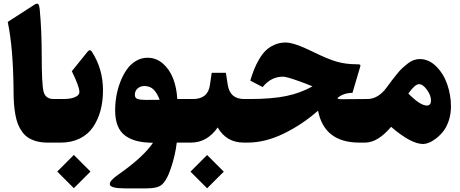

<svg xmlns="http://www.w3.org/2000/svg" viewBox="-20 -791 2552 1065"><path d="M211.4 -479.5Q211.4 -326.7 221.4 -284.2Q231.4 -241.7 277.8 -241.7H281.7Q293.9 -241.7 293.9 -147.9V-83.5Q293.9 0 281.7 0H245.6Q211.4 0 184.3 -7.1Q157.2 -14.2 137.7 -26.6Q118.2 -39.1 103.5 -59.1Q88.9 -79.1 79.8 -101.8Q70.8 -124.5 65.2 -155.3Q59.6 -186 57.4 -217.3Q55.2 -248.5 55.2 -288.1Q53.2 -526.4 22.9 -669.4L174.3 -767.1Q187 -773.9 192.6 -767.6Q198.2 -761.2 200.2 -740.2Q211.4 -624 211.4 -479.5Z M276.9 0Q250 0 250 -83.5V-147.9Q250 -241.7 276.9 -241.7H331.5Q354.5 -241.7 373.5 -245.4Q392.6 -249 406.5 -258.1Q420.4 -267.1 420.4 -280.8Q420.4 -310.5 378.4 -396L465.8 -504.4Q479 -520.5 489.7 -503.9Q551.3 -408.7 551.3 -290Q551.3 -229 537.4 -177.5Q523.4 -126 495.8 -85.7Q468.3 -45.4 422.4 -22.7Q376.5 0 316.9 0ZM390.1 68.8 481.4 160.2Q481.9 160.6 481.4 161.1L390.1 252.4Q389.6 252.9 389.2 252.4L297.9 161.1Q297.4 160.6 297.9 160.2L389.2 68.8Q389.6 68.4 390.1 68.8Z M790 -236.8Q835.9 -236.8 865.7 -237.3Q852.1 -273.4 832.8 -293.5Q813.5 -313.5 780.3 -314Q758.3 -313.5 743.2 -300.3Q728 -287.1 728 -264.6Q728 -247.1 743.4 -241.9Q758.8 -236.8 790 -236.8ZM637.2 176.8Q775.9 79.6 828.6 1Q777.3 0.5 740 -8.8Q702.6 -18.1 674.6 -38.6Q646.5 -59.1 632.6 -94.2Q618.7 -129.4 618.7 -179.2Q618.7 -217.8 625.5 -257.6Q632.3 -297.4 647 -335.7Q661.6 -374 682.4 -404.1Q703.1 -434.1 733.2 -452.4Q763.2 -470.7 798.3 -470.7Q846.2 -470.7 883.3 -438.7Q920.4 -406.7 940.2 -355.7Q960 -304.7 963.4 -241.7H1006.8Q1019 -241.7 1019 -147.9V-83.5Q1019 0 1006.8 0H960.4Q952.6 68.8 928.2 141.4Q903.8 213.9 874.5 235.8Q850.6 253.9 792.5 253.9H673.3Q632.3 253.9 611.3 248.3Q590.3 242.7 589.1 231.9Q587.9 221.2 599.9 207.8Q611.8 194.3 637.2 176.8Z M1002 0Q975.1 0 975.1 -83.5V-147.9Q975.1 -241.7 1002 -241.7H1050.3Q1133.8 -241.7 1144.5 -319.8L1154.3 -387.2H1232.9L1243.2 -321.3Q1255.4 -241.7 1334 -241.7H1342.8Q1355 -241.7 1355 -147.9V-83.5Q1355 0 1342.8 0H1332.5Q1235.8 0 1187.5 -84Q1128.9 0 1039.1 0ZM1129.4 69.3 1220.7 160.6Q1221.2 161.1 1220.7 161.6L1129.4 252.9Q1128.9 253.4 1128.4 252.9L1037.1 161.6Q1036.6 161.1 1037.1 160.6L1128.4 69.3Q1128.9 68.8 1129.4 69.3Z M1437 -308.1 1368.2 -343.8Q1378.9 -378.9 1389.4 -405.5Q1399.9 -432.1 1417 -461.7Q1434.1 -491.2 1453.9 -510.5Q1473.6 -529.8 1502.2 -542.5Q1530.8 -555.2 1564.9 -555.2Q1611.8 -555.2 1718.8 -502.4Q1796.9 -463.9 1846.9 -449.2Q1897 -434.6 1955.6 -434.6Q1972.7 -434.6 1976.6 -432.6Q1980.5 -430.7 1978.5 -422.9L1935.1 -275.9Q1884.3 -275.4 1851.6 -247.1Q1853 -240.7 1875 -240.7L2004.4 -241.7Q2016.6 -241.7 2016.6 -147.9V-83.5Q2016.6 0 2004.4 0H1973.6Q1778.8 0 1744.1 -177.2Q1657.7 -100.6 1554.4 -50.3Q1451.2 0 1353 0H1337.9Q1311 0 1311 -83.5V-147.9Q1311 -241.7 1337.9 -241.7H1362.8Q1487.3 -241.7 1567.4 -258.3Q1647.5 -274.9 1713.4 -312Q1681.2 -325.7 1628.9 -344.2Q1567.9 -365.7 1550.3 -365.7Q1482.9 -365.7 1437 -308.1Z M1999.5 0Q1972.7 0 1972.7 -83.5V-147.9Q1972.7 -241.7 1999.5 -241.7H2017.1Q2078.1 -241.7 2125 -306.2Q2143.1 -330.6 2153.1 -344Q2163.1 -357.4 2180.7 -379.2Q2198.2 -400.9 2211.4 -413.1Q2224.6 -425.3 2241.5 -438.5Q2258.3 -451.7 2274.9 -457.5Q2291.5 -463.4 2308.1 -463.4Q2357.9 -463.4 2398.7 -423.6Q2439.5 -383.8 2460.4 -324.2Q2481.4 -264.6 2481.4 -200.7Q2481.4 -158.2 2469.2 -121.8Q2457 -85.4 2438.7 -62.5Q2420.4 -39.6 2398.7 -22.9Q2377 -6.3 2358.6 0.7Q2340.3 7.8 2327.6 7.8Q2259.8 7.8 2149.4 -87.4Q2075.2 0 2005.4 0ZM2347.2 -205.6Q2370.6 -205.6 2370.6 -233.9Q2370.6 -262.2 2348.1 -293.2Q2325.7 -324.2 2304.2 -324.2Q2281.7 -324.2 2245.1 -272Q2311 -205.6 2347.2 -205.6Z"/></svg>

Font: Sahel Black FD-WOL
Style: Black-FD-WOL
Weight: 900
Foundry: Saber Rastikerdar (saber.rastikerdar@gmail.com)
Version: Version 2.0.2